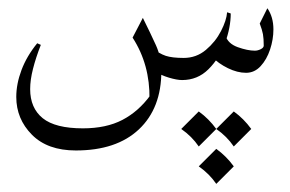

<svg xmlns="http://www.w3.org/2000/svg" viewBox="-20 -187 703 466"><path d="M527.3 -100.6Q533.2 -81.1 557.1 -72.5Q581.1 -64 598.6 -64Q605.5 -64 612.8 -67.6Q620.1 -71.3 620.1 -76.2Q620.1 -93.3 618.2 -104Q616.2 -114.7 610.4 -129.9L628.9 -167Q643.6 -146 643.6 -115.7Q643.6 -91.3 635.5 -66.9Q627.4 -42.5 612.5 -26.4Q597.7 -10.3 577.1 -10.3Q556.2 -10.3 533.2 -21.5Q510.3 -32.7 494.1 -49.3ZM346.7 -72.3Q366.7 -56.6 382.3 -51.5Q397.9 -46.4 425.8 -46.4Q456.5 -46.4 479.7 -65.9Q502.9 -85.4 516.4 -111.6Q529.8 -137.7 531.2 -157.2L540 -154.3Q540 -120.1 526.1 -82.5Q512.2 -44.9 485.8 -18.8Q459.5 7.3 421.9 7.3Q409.7 7.3 390.1 1.5Q370.6 -4.4 358.4 -12.7ZM326.7 -143.6Q345.2 -106.4 358.4 -77.4Q371.6 -48.3 371.6 -14.2Q371.6 75.7 317.1 127Q262.7 178.2 164.1 178.2Q95.2 178.2 57.4 139.9Q19.5 101.6 19.5 48.3Q19.5 16.6 32.2 -17.1Q44.9 -50.8 70.3 -82L79.1 -78.1Q66.9 -46.9 60.1 -20Q53.2 6.8 53.2 29.3Q53.2 75.2 83.7 99.9Q114.3 124.5 181.2 124.5Q237.8 124.5 277.1 104Q316.4 83.5 345.2 43.9L342.8 53.7Q344.2 -30.3 301.8 -95.7ZM504.9 174.3Q529.3 191.9 547.4 216.8L504.9 259.3Q488.3 234.9 462.4 216.8ZM462.4 83.5Q486.8 101.1 504.9 126L462.4 168.5Q445.8 144 419.9 126ZM547.4 83.5Q571.8 101.1 589.8 126L547.4 168.5Q530.8 144 504.9 126Z"/></svg>

Font: Lateef ExtraLight
Style: Regular
Weight: 200
Designer: SIL International
Foundry: SIL International
Version: Version 4.200